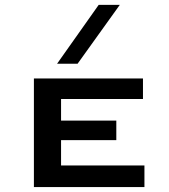

<svg xmlns="http://www.w3.org/2000/svg" viewBox="-20 -757 682 777"><path d="M293.9 -499H210.9L379.4 -737.3H464.8ZM564.5 0H117.2V-439.5H558.6V-356.4H227.1V-269H450.7V-189.9H227.1V-87.4H564.5Z"/></svg>

Font: Squarish Sans CT
Style: RegularSC
Weight: 400
Version: Version 0.9